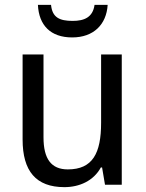

<svg xmlns="http://www.w3.org/2000/svg" viewBox="-20 -760 599 790"><path d="M423 -740H369C362 -689 327 -674 279 -674C225 -674 195 -688 190 -740H136C140 -656 188 -606 277 -606C365 -606 418 -659 423 -740ZM481 -536H396V-255C396 -129 361 -63 259 -63C191 -63 159 -106 159 -195V-536H73V-186C73 -56 128 10 245 10C307 10 365 -16 395 -71H400L412 0H481Z"/></svg>

Font: Noto Sans Bengali UI SemiCondensed
Style: Regular
Weight: 400
Width: 4
Designer: Jelle Bosma - Monotype Design Team
Foundry: Monotype Imaging Inc.
Version: Version 2.003